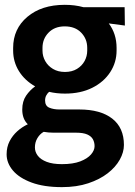

<svg xmlns="http://www.w3.org/2000/svg" viewBox="-20 -558 556 792"><path d="M307.1 -106.4Q394.5 -106.4 442.9 -68.8Q491.2 -31.2 491.2 40Q491.2 69.8 474.1 100.6Q457 131.3 424.3 156.7Q391.6 182.1 344 198Q296.4 213.9 235.4 213.9Q161.6 213.9 110.6 195.1Q59.6 176.3 33.4 145.5Q7.3 114.7 7.3 78.6Q7.3 48.3 19.5 24.7Q31.7 1 51.3 -16.6Q70.8 -34.2 94.7 -45.4Q71.8 -67.4 71.8 -106Q71.8 -140.1 87.6 -163.3Q103.5 -186.5 125 -201.7Q82 -226.1 58.1 -264.6Q34.2 -303.2 34.2 -349.6V-360.4Q34.2 -439 92.8 -488.5Q151.4 -538.1 247.1 -538.1Q289.1 -538.1 324.2 -528.3H494.1L495.1 -452.6L428.7 -461.4Q460.9 -418.5 460.9 -360.4V-349.6Q460.9 -300.8 434.6 -260.3Q408.2 -219.7 360.4 -195.8Q312.5 -171.9 248 -171.9Q212.9 -171.9 182.6 -179.2Q175.3 -172.9 170.7 -164.1Q166 -155.3 166 -143.6Q166 -121.1 183.3 -113.8Q200.7 -106.4 225.6 -106.4ZM155.3 -360.8V-349.1Q155.3 -326.2 166.5 -306.2Q177.7 -286.1 198.5 -273.7Q219.2 -261.2 248 -261.2Q276.9 -261.2 297.4 -273.7Q317.9 -286.1 328.9 -306.2Q339.8 -326.2 339.8 -349.1V-360.8Q339.8 -397.5 314.9 -423.3Q290 -449.2 247.1 -449.2Q205.1 -449.2 180.2 -423.3Q155.3 -397.5 155.3 -360.8ZM235.4 119.1Q281.2 119.1 311 107.7Q340.8 96.2 355.5 79.1Q370.1 62 370.1 44.9Q370.1 29.3 363.3 16.6Q356.4 3.9 339.8 -3.4Q323.2 -10.7 293.5 -10.7H200.7Q179.7 -10.7 160.2 -14.2Q144.5 -5.4 134.3 11.7Q124 28.8 124 50.3Q124 68.8 136 84.5Q147.9 100.1 172.6 109.6Q197.3 119.1 235.4 119.1Z"/></svg>

Font: Robert Sans
Style: Bold
Weight: 700
Designer: Christian Robertson (extended by Adam Twardoch)
Foundry: Google
Version: Version 12.135;April 2, 2019;FontCreator 11.5.0.2425 64-bit;